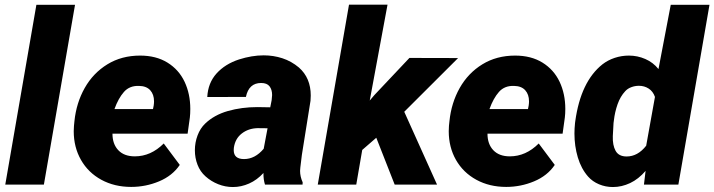

<svg xmlns="http://www.w3.org/2000/svg" viewBox="-20 -770 2980 801"><path d="M293 -750 163.1 0H2L131.8 -750Z M730 -82Q699.2 -36.6 643.6 -13.4Q587.9 9.8 527.3 9.8Q457.5 9.8 402.8 -20Q348.1 -49.8 317.9 -102.8Q287.6 -155.8 287.6 -222.7Q287.6 -230.5 288.6 -245.1L290.5 -264.2Q298.3 -340.8 333.5 -403.1Q368.7 -465.3 428 -501.7Q487.3 -538.1 564.5 -538.1Q631.3 -538.1 678.7 -508.8Q726.1 -479.5 750 -429Q773.9 -378.4 773.9 -315.4Q773.9 -295.4 772 -279.3L762.7 -212.4H449.2Q449.2 -168.9 473.6 -143.3Q498 -117.7 542.5 -117.7Q609.4 -117.7 663.1 -171.4ZM457.5 -314.9H618.2L621.1 -329.1Q622.6 -338.9 622.6 -347.2Q622.6 -376 606.7 -393.6Q590.8 -411.1 560.1 -411.6Q520.5 -413.1 497.1 -386.5Q473.6 -359.9 457.5 -314.9Z M1085.4 0Q1078.6 -22 1079.1 -48.3Q1052.2 -19 1019.3 -4.4Q986.3 10.3 951.7 10.3Q919.9 10.3 890.4 -1.5Q860.8 -13.2 837.4 -34.2Q814.9 -54.2 804 -82.8Q793 -111.3 793 -143.1Q793 -175.3 804.2 -205.1Q815.4 -234.9 835.9 -254.4Q873.5 -290.5 930.9 -306.9Q988.3 -323.2 1053.7 -323.2L1107.4 -322.3L1113.3 -352.1Q1115.2 -366.7 1115.2 -373.5Q1115.2 -396 1104.5 -409.9Q1093.8 -423.8 1069.3 -423.8Q1018.1 -423.8 1005.9 -365.7L844.7 -365.2Q847.7 -423.8 883.3 -463.4Q918.9 -502.9 977.1 -522Q1030.8 -539.1 1080.1 -539.1Q1120.6 -539.1 1158.2 -526.9Q1195.8 -514.6 1227.1 -488.3Q1276.4 -444.8 1276.4 -371.6Q1276.4 -364.3 1275.4 -349.6L1239.3 -123.5L1232.9 -70.8Q1231.9 -62 1231.9 -57.1Q1231.9 -33.2 1242.7 -9.3L1242.2 0ZM1080.1 -149.4 1096.2 -234.9 1054.7 -235.4Q1016.1 -234.4 988.5 -212.9Q960.9 -191.4 955.6 -153.3Q955.1 -149.9 955.1 -143.6Q955.1 -106.4 998 -106.4Q1043.9 -106.4 1080.1 -149.4Z M1626.5 0 1549.8 -195.3 1491.2 -144.5 1466.3 0H1305.7L1436 -750.5H1596.7L1522.5 -350.6L1542 -373.5L1688 -528.3L1891.1 -527.8L1666.5 -303.7L1803.2 0Z M2294.4 -82Q2263.7 -36.6 2208 -13.4Q2152.3 9.8 2091.8 9.8Q2022 9.8 1967.3 -20Q1912.6 -49.8 1882.3 -102.8Q1852.1 -155.8 1852.1 -222.7Q1852.1 -230.5 1853 -245.1L1855 -264.2Q1862.8 -340.8 1897.9 -403.1Q1933.1 -465.3 1992.4 -501.7Q2051.8 -538.1 2128.9 -538.1Q2195.8 -538.1 2243.2 -508.8Q2290.5 -479.5 2314.5 -429Q2338.4 -378.4 2338.4 -315.4Q2338.4 -295.4 2336.4 -279.3L2327.1 -212.4H2013.7Q2013.7 -168.9 2038.1 -143.3Q2062.5 -117.7 2106.9 -117.7Q2173.8 -117.7 2227.5 -171.4ZM2022 -314.9H2182.6L2185.5 -329.1Q2187 -338.9 2187 -347.2Q2187 -376 2171.1 -393.6Q2155.3 -411.1 2124.5 -411.6Q2085 -413.1 2061.5 -386.5Q2038.1 -359.9 2022 -314.9Z M2666.5 0 2673.3 -57.1Q2644 -22.9 2608.9 -6.3Q2573.7 10.3 2537.1 10.3Q2506.3 10.3 2479 -1.2Q2451.7 -12.7 2433.6 -33.2Q2404.8 -65.9 2390.6 -113.3Q2376.5 -160.6 2376.5 -212.9Q2376.5 -232.9 2378.9 -256.3L2379.9 -264.2Q2402.8 -429.7 2493.2 -501.5Q2515.6 -519 2544.4 -528.6Q2573.2 -538.1 2603.5 -538.1Q2639.6 -538.1 2672.1 -523.9Q2704.6 -509.8 2727.1 -481.9L2778.3 -750H2939.9L2810.1 0ZM2539.6 -256.8 2536.6 -202.1Q2535.2 -164.1 2548.3 -140.6Q2561.5 -117.2 2594.2 -117.2Q2640.6 -117.2 2675.8 -162.1L2712.4 -365.7Q2704.1 -389.2 2686 -400.6Q2668 -412.1 2645.5 -412.1Q2628.9 -412.1 2613.5 -406.2Q2598.1 -400.4 2588.4 -389.6Q2567.9 -367.7 2556.4 -335Q2544.9 -302.2 2541 -267.1Z"/></svg>

Font: Mardoto Black
Style: Italic
Weight: 900
Italic angle: -12°
Designer: Christian Robertson, Vahan Hovhannisyan
Foundry: Google
Version: Version 1.000